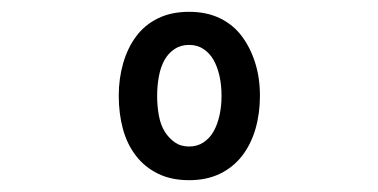

<svg xmlns="http://www.w3.org/2000/svg" viewBox="-20 -760 640 325"><path d="M300 -455Q270 -455 247.5 -466Q225 -477 210 -496.5Q195 -516 188 -542Q181 -568 181 -598Q181 -627 188.5 -653Q196 -679 210.5 -698.5Q225 -718 247.5 -729Q270 -740 300 -740Q330 -740 352.5 -729Q375 -718 389.5 -698.5Q404 -679 412 -653.5Q420 -628 420 -598Q420 -568 412.5 -542Q405 -516 390 -496.5Q375 -477 352.5 -466Q330 -455 300 -455ZM300 -512Q314 -512 324.5 -519Q335 -526 341.5 -537.5Q348 -549 351.5 -564.5Q355 -580 355 -598Q355 -616 351.5 -631.5Q348 -647 341.5 -658.5Q335 -670 324.5 -677Q314 -684 300 -684Q286 -684 275.5 -677Q265 -670 258.5 -658.5Q252 -647 249 -631Q246 -615 246 -598Q246 -580 249 -564Q252 -548 259 -537Q266 -526 276 -519Q286 -512 300 -512Z"/></svg>

Font: Maple Mono Medium
Style: Regular
Weight: 500
Monospace: yes
Designer: subframe7536
Version: Version 7.000